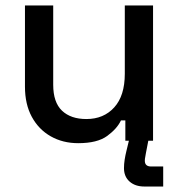

<svg xmlns="http://www.w3.org/2000/svg" viewBox="-20 -513 654 700"><path d="M265 9Q209 9 165 -16Q121 -41 96 -87Q71 -133 71 -197V-493H174V-204Q174 -140 206 -109.5Q238 -79 295 -79Q358 -79 396.5 -121.5Q435 -164 435 -244V-493H538V0H437V-74H421Q407 -44 371 -17.5Q335 9 265 9ZM506 167Q473 167 452.5 149Q432 131 432 100Q432 85 434.5 69Q437 53 441 37L454 -17H524L512 45Q511 53 509.5 59.5Q508 66 508 73Q508 94 531 94H575V167Z"/></svg>

Font: Space Grotesk Medium
Style: Regular
Weight: 500
Designer: Florian Karsten
Foundry: Florian Karsten
Version: Version 2.000